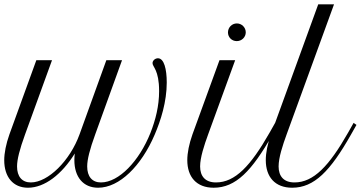

<svg xmlns="http://www.w3.org/2000/svg" viewBox="-63 -856 1664 885"><path d="M499.5 -578.6H427.2L303.7 -236.8C259.8 -115.2 158.7 -15.1 79.1 -15.1C38.1 -15.1 15.6 -42.5 15.6 -88.9C15.6 -120.6 27.3 -167 52.7 -236.8L176.8 -578.6H104.5L-19.5 -236.8C-35.2 -192.9 -43.5 -150.4 -43.5 -117.7C-43.5 -40.5 -2.9 9.3 65.9 9.3C143.1 9.3 222.2 -52.7 281.7 -148.4C280.3 -137.2 279.8 -127 279.8 -117.7C279.8 -40.5 320.3 9.3 389.2 9.3C487.8 9.3 588.4 -91.8 649.4 -233.9C678.2 -300.8 705.6 -386.7 705.6 -475.6C705.6 -537.1 693.4 -587.4 665 -587.4C651.9 -587.4 640.1 -576.7 640.1 -564.9C640.1 -546.9 670.4 -534.7 670.4 -436C670.4 -368.2 654.3 -303.7 630.4 -243.2C578.6 -113.3 484.9 -15.1 402.3 -15.1C361.3 -15.1 338.9 -42.5 338.9 -88.9C338.9 -120.6 350.6 -167 376 -236.8Z M824.2 -236.8C808.6 -192.9 800.3 -151.4 800.3 -117.7C800.3 -41 842.3 9.3 921.9 9.3C1023.4 9.3 1097.7 -67.4 1192.9 -235.4L1218.3 -280.3L1205.1 -289.6L1179.7 -244.6C1092.3 -90.8 1020.5 -15.1 932.6 -15.1C882.8 -15.1 859.4 -43.9 859.4 -88.9C859.4 -129.4 877.9 -186 896.5 -236.8L1021 -578.6H948.7ZM987.8 -706.5C987.8 -684.1 1005.4 -666.5 1028.3 -666.5C1051.3 -666.5 1069.8 -684.6 1069.8 -707C1069.8 -729.5 1051.3 -748 1028.8 -748C1005.9 -748 987.8 -729.5 987.8 -706.5Z M1186 -236.8C1169.9 -192.4 1162.1 -151.4 1162.1 -117.7C1162.1 -41 1204.1 9.3 1283.7 9.3C1385.3 9.3 1459.5 -67.4 1554.7 -235.4L1580.1 -280.3L1566.9 -289.6L1541.5 -244.6C1454.1 -90.8 1382.3 -15.1 1294.4 -15.1C1244.6 -15.1 1221.2 -43.9 1221.2 -88.9C1221.2 -129.4 1239.7 -186 1258.3 -236.8L1476.6 -835.9H1403.8Z"/></svg>

Font: Petit Formal Script
Style: Regular
Weight: 400
Designer: Pablo Impallari, Brenda Gallo, Rodrigo Fuenzalida
Foundry: Pablo Impallari, Brenda Gallo, Rodrigo Fuenzalida
Version: Version 1.001